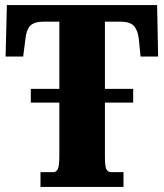

<svg xmlns="http://www.w3.org/2000/svg" viewBox="-20 -734 643 754"><path d="M139 0V-58H189Q200 -58 206.5 -69Q213 -80 213 -122V-331H101V-385H213V-649H153Q113 -649 98 -632Q83 -615 80 -582L71 -512H2L7 -714H597L601 -512H532L525 -582Q521 -615 506 -632Q491 -649 452 -649H392V-385H503V-331H392V-120Q392 -78 398.5 -68Q405 -58 416 -58H465V0Z"/></svg>

Font: Noto Serif Condensed Black
Style: Regular
Weight: 900
Width: 3
Designer: Monotype Design Team
Foundry: Monotype Imaging Inc.
Version: Version 2.015; ttfautohint (v1.8.4.7-5d5b)